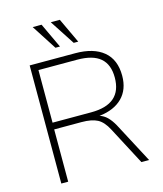

<svg xmlns="http://www.w3.org/2000/svg" viewBox="-131 -1011 939 1107"><g transform="rotate(-15 338.5 -457.0)"><path d="M620 0H574L455 -226Q429 -276 395 -294Q361 -312 300 -312H137V0H96V-705H368Q477 -705 536.5 -655.5Q596 -606 596 -510Q596 -428 547.5 -379Q499 -330 410 -320Q435 -312 454.5 -293Q474 -274 492 -242ZM369 -352Q552 -352 552 -511Q552 -589 507 -627.5Q462 -666 369 -666H138V-352ZM266 -765 170 -914H223L293 -765ZM375 -765 278 -914H332L402 -765Z"/></g></svg>

Font: wassup Sans
Style: Light
Weight: 200
Version: Version 2.001